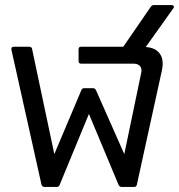

<svg xmlns="http://www.w3.org/2000/svg" viewBox="-20 -740 708 760"><path d="M659 -720Q665 -720 667.5 -715.5Q670 -711 666 -707L557 -554Q589 -552 606.5 -534.5Q624 -517 624 -488Q624 -476 621 -462L522 -10Q520 0 511 0H461Q453 0 449 -9L332 -289L216 -8Q213 0 204 0H155Q151 0 148 -3Q145 -6 144 -10L25 -544V-547Q25 -555 35 -555H95Q106 -555 107 -546L195 -130L302 -383Q305 -391 313 -391H348Q356 -391 360 -383L472 -130L539 -452Q540 -455 540 -461Q540 -474 531.5 -481Q523 -488 508 -488H301Q291 -488 291 -499V-545Q291 -555 301 -555H468L576 -712Q581 -720 589 -720Z"/></svg>

Font: LINE Seed Sans TH
Style: Regular
Weight: 400
Designer: Dalton Maag Ltd | Thai characters by Cadson Demak Co.,Ltd.
Foundry: Dalton Maag Ltd
Version: Version 1.002